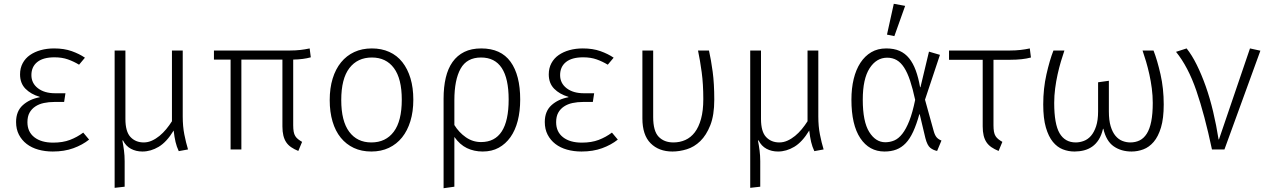

<svg xmlns="http://www.w3.org/2000/svg" viewBox="-20 -790 6698 1015"><path d="M398 -448Q370 -465 339 -476Q308 -487 268 -487Q208 -487 177 -462Q146 -437 146 -393Q146 -350 180.5 -323.5Q215 -297 272 -297H326L319 -251H267Q238 -251 212 -245.5Q186 -240 166.5 -227Q147 -214 136 -194Q125 -174 125 -144Q125 -93 161.5 -64.5Q198 -36 261 -36Q312 -36 350 -50.5Q388 -65 420 -89L451 -52Q416 -24 368 -6.5Q320 11 259 11Q218 11 182.5 1Q147 -9 121 -29Q95 -49 80 -78Q65 -107 65 -145Q65 -202 100.5 -234Q136 -266 190 -276V-278Q143 -292 114.5 -321Q86 -350 86 -397Q86 -430 100 -456Q114 -482 138.5 -499Q163 -516 195.5 -525Q228 -534 266 -534Q319 -534 359.5 -519.5Q400 -505 429 -485Z M946 -523V-174Q946 -122 954.5 -79Q963 -36 974 0L925 9Q914 -14 908 -39.5Q902 -65 898 -100Q861 -39 819 -14Q777 11 733 11Q699 11 672 -3.5Q645 -18 630 -48L627 -47Q632 -21 635.5 6Q639 33 639 62V197L586 203V-523H643V-161Q643 -94 670 -65.5Q697 -37 740 -37Q762 -37 783 -46.5Q804 -56 823 -71.5Q842 -87 858.5 -107Q875 -127 889 -149V-523Z M1513 -523Q1543 -523 1568.5 -526Q1594 -529 1617 -534L1623 -487Q1584 -476 1530 -475V-128Q1530 -108 1532.5 -94Q1535 -80 1541 -70.5Q1547 -61 1556 -54Q1565 -47 1577 -40L1557 8Q1535 -1 1519 -12Q1503 -23 1493 -38Q1483 -53 1478 -73.5Q1473 -94 1473 -122V-475H1256V0H1199V-475H1111V-523Z M1723 -261Q1723 -324 1738.5 -374.5Q1754 -425 1783 -460.5Q1812 -496 1853 -515Q1894 -534 1946 -534Q1997 -534 2038 -515.5Q2079 -497 2107 -461.5Q2135 -426 2150 -376Q2165 -326 2165 -263Q2165 -200 2149.5 -149.5Q2134 -99 2105.5 -63.5Q2077 -28 2036 -8.5Q1995 11 1943 11Q1891 11 1850.5 -8Q1810 -27 1781.5 -62Q1753 -97 1738 -147.5Q1723 -198 1723 -261ZM1946 -486Q1870 -486 1827 -430Q1784 -374 1784 -261Q1784 -150 1826 -93.5Q1868 -37 1943 -37Q2019 -37 2061.5 -93.5Q2104 -150 2104 -263Q2104 -374 2062.5 -430Q2021 -486 1946 -486Z M2325 -269Q2325 -330 2336.5 -379Q2348 -428 2372.5 -462.5Q2397 -497 2434.5 -515.5Q2472 -534 2524 -534Q2628 -534 2679 -463.5Q2730 -393 2730 -264Q2730 -202 2717 -151.5Q2704 -101 2678.5 -65Q2653 -29 2616.5 -9Q2580 11 2532 11Q2486 11 2448.5 -7Q2411 -25 2382 -66V197L2325 205ZM2382 -129Q2406 -90 2442.5 -64.5Q2479 -39 2523 -39Q2669 -39 2669 -264Q2669 -486 2523 -486Q2448 -486 2415 -427Q2382 -368 2382 -260Z M3193 -448Q3165 -465 3134 -476Q3103 -487 3063 -487Q3003 -487 2972 -462Q2941 -437 2941 -393Q2941 -350 2975.5 -323.5Q3010 -297 3067 -297H3121L3114 -251H3062Q3033 -251 3007 -245.5Q2981 -240 2961.5 -227Q2942 -214 2931 -194Q2920 -174 2920 -144Q2920 -93 2956.5 -64.5Q2993 -36 3056 -36Q3107 -36 3145 -50.5Q3183 -65 3215 -89L3246 -52Q3211 -24 3163 -6.5Q3115 11 3054 11Q3013 11 2977.5 1Q2942 -9 2916 -29Q2890 -49 2875 -78Q2860 -107 2860 -145Q2860 -202 2895.5 -234Q2931 -266 2985 -276V-278Q2938 -292 2909.5 -321Q2881 -350 2881 -397Q2881 -430 2895 -456Q2909 -482 2933.5 -499Q2958 -516 2990.5 -525Q3023 -534 3061 -534Q3114 -534 3154.5 -519.5Q3195 -505 3224 -485Z M3728 -523Q3739 -474 3747.5 -411Q3756 -348 3756 -263Q3756 -181 3735 -128Q3714 -75 3682 -44Q3650 -13 3611 -1Q3572 11 3535 11Q3463 11 3419.5 -32.5Q3376 -76 3376 -164V-523H3433V-171Q3433 -97 3462 -67Q3491 -37 3540 -37Q3574 -37 3603 -50Q3632 -63 3653 -90.5Q3674 -118 3686 -161.5Q3698 -205 3698 -266Q3698 -345 3689.5 -408Q3681 -471 3670 -523Z M4306 -523V-174Q4306 -122 4314.5 -79Q4323 -36 4334 0L4285 9Q4274 -14 4268 -39.5Q4262 -65 4258 -100Q4221 -39 4179 -14Q4137 11 4093 11Q4059 11 4032 -3.5Q4005 -18 3990 -48L3987 -47Q3992 -21 3995.5 6Q3999 33 3999 62V197L3946 203V-523H4003V-161Q4003 -94 4030 -65.5Q4057 -37 4100 -37Q4122 -37 4143 -46.5Q4164 -56 4183 -71.5Q4202 -87 4218.5 -107Q4235 -127 4249 -149V-523Z M4840 -186Q4825 -132 4807.5 -94Q4790 -56 4768 -33Q4746 -10 4718.5 0.5Q4691 11 4656 11Q4575 11 4528 -59.5Q4481 -130 4481 -263Q4481 -323 4493 -372.5Q4505 -422 4528.5 -458Q4552 -494 4586 -514Q4620 -534 4665 -534Q4706 -534 4735.5 -521Q4765 -508 4786 -482Q4807 -456 4821 -418Q4835 -380 4844 -329H4846L4891 -517L4949 -500L4870 -263L4916 -97Q4922 -75 4931.5 -64Q4941 -53 4957 -47L4934 8Q4914 4 4898 -8.5Q4882 -21 4872 -60L4842 -186ZM4670 -485Q4613 -485 4577 -429Q4541 -373 4541 -263Q4541 -147 4575 -92.5Q4609 -38 4660 -38Q4685 -38 4707.5 -47.5Q4730 -57 4750 -82.5Q4770 -108 4787 -151Q4804 -194 4818 -262Q4805 -322 4791 -364Q4777 -406 4759.5 -433Q4742 -460 4720 -472.5Q4698 -485 4670 -485ZM4669 -607 4705 -770 4765 -759 4708 -599Z M5232 -474V-128Q5232 -108 5234.5 -94Q5237 -80 5243 -70.5Q5249 -61 5258 -54Q5267 -47 5279 -40L5259 8Q5237 -1 5221 -12Q5205 -23 5195 -38Q5185 -53 5180 -73.5Q5175 -94 5175 -122V-474H4997V-523H5319Q5349 -523 5375 -526Q5401 -529 5424 -534L5430 -486Q5386 -474 5321 -474Z M6132 -238Q6132 -164 6117.5 -116Q6103 -68 6079 -40Q6055 -12 6024.5 -0.5Q5994 11 5962 11Q5907 11 5867.5 -16.5Q5828 -44 5813 -109H5811Q5803 -75 5788.5 -52Q5774 -29 5754 -15Q5734 -1 5710 5Q5686 11 5660 11Q5628 11 5598.5 -0.5Q5569 -12 5546 -40Q5523 -68 5509 -116Q5495 -164 5495 -238Q5495 -322 5512 -397Q5529 -472 5549 -523H5607Q5598 -497 5588.5 -465Q5579 -433 5571 -397Q5563 -361 5558 -322.5Q5553 -284 5553 -246Q5553 -134 5581.5 -85.5Q5610 -37 5667 -37Q5688 -37 5709.5 -45Q5731 -53 5747.5 -72Q5764 -91 5774.5 -122.5Q5785 -154 5785 -201V-355L5842 -363V-201Q5842 -154 5851.5 -122.5Q5861 -91 5877 -72Q5893 -53 5913.5 -45Q5934 -37 5955 -37Q5983 -37 6005 -48Q6027 -59 6042.5 -83.5Q6058 -108 6066 -148Q6074 -188 6074 -246Q6074 -284 6069 -322.5Q6064 -361 6056 -397Q6048 -433 6038.5 -465Q6029 -497 6020 -523H6078Q6098 -472 6115 -397Q6132 -322 6132 -238Z M6253 -534Q6281 -499 6306.5 -447.5Q6332 -396 6354 -334Q6376 -272 6393 -200.5Q6410 -129 6422 -53H6424L6588 -534L6643 -522L6453 0H6387Q6348 -184 6304.5 -310.5Q6261 -437 6197 -516Z"/></svg>

Font: Jldddboxgfspflltxgxzjzlszac
Style: Regular
Weight: 300
Designer: Carrois Corporate & Edenspiekermann
Foundry: Carrois Corporate GbR & Edenspiekermann AG
Version: Version 2.001